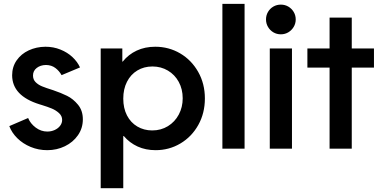

<svg xmlns="http://www.w3.org/2000/svg" viewBox="-20 -772 1982 997"><path d="M28.3 -117.2 126 -159.2Q137.7 -130.4 165.3 -109.6Q192.9 -88.9 225.6 -88.9Q246.1 -88.9 263.9 -96.9Q281.7 -105 292.2 -118.9Q302.7 -132.8 302.7 -149.4Q302.7 -169.9 286.4 -184.8Q270 -199.7 248.8 -208.5Q227.5 -217.3 197.3 -226.6Q193.4 -227.5 190.2 -228.8Q187 -230 184.6 -230.5Q43.5 -274.4 43 -380.9Q43 -424.8 66.4 -458.5Q89.8 -492.2 129.2 -510.5Q168.5 -528.8 215.8 -529.3Q257.8 -529.3 293.9 -514.6Q330.1 -500 356 -475.8Q381.8 -451.7 395.5 -421.9L299.8 -381.8Q287.6 -403.8 267.6 -418.9Q247.6 -434.1 218.8 -434.6Q189.9 -434.1 170.7 -419.2Q151.4 -404.3 151.4 -379.9Q151.4 -358.9 164.8 -345.5Q178.2 -332 198.2 -323.7Q218.3 -315.4 255.9 -303.7Q296.4 -290 328.1 -274.4Q359.9 -258.8 385 -228.3Q410.2 -197.8 410.2 -152.3Q410.2 -106.4 384.8 -69.8Q359.4 -33.2 317.1 -12.7Q274.9 7.8 225.6 7.8Q179.7 7.8 139.2 -9Q98.6 -25.9 69.8 -54.4Q41 -83 28.3 -117.2Z M502.9 -520.5H615.2V-452.1H617.2Q647 -489.3 689.9 -509.3Q732.9 -529.3 786.1 -529.3Q856.4 -529.3 915.3 -494.9Q974.1 -460.4 1009 -398.9Q1043.9 -337.4 1043.9 -260.7Q1043.9 -184.6 1009.8 -123.3Q975.6 -62 917 -27.1Q858.4 7.8 788.1 7.8Q736.3 7.8 694.6 -11.2Q652.8 -30.3 623 -65.4H620.1V205.1H502.9ZM928.7 -261.7Q928.7 -309.1 908.2 -346.7Q887.7 -384.3 851.8 -405.5Q815.9 -426.8 771.5 -426.8Q727.5 -426.8 693.1 -406Q658.7 -385.3 639.4 -347.4Q620.1 -309.6 620.1 -259.8Q620.1 -210 639.4 -172.6Q658.7 -135.3 693.1 -115Q727.5 -94.7 770.5 -94.7Q815.9 -94.7 852.1 -116.9Q888.2 -139.2 908.4 -177.2Q928.7 -215.3 928.7 -261.7Z M1134.8 -752H1250V0H1134.8Z M1380.9 -520.5H1496.1V0H1380.9ZM1361.3 -670.9Q1361.3 -692.4 1371.6 -710Q1381.8 -727.5 1399.4 -737.8Q1417 -748 1438.5 -748Q1459.5 -748 1477.1 -737.8Q1494.6 -727.5 1505.1 -710Q1515.6 -692.4 1515.6 -670.9Q1515.6 -649.9 1505.1 -632.3Q1494.6 -614.7 1477.1 -604.2Q1459.5 -593.8 1438.5 -593.8Q1417 -593.8 1399.4 -604.2Q1381.8 -614.7 1371.6 -632.3Q1361.3 -649.9 1361.3 -670.9Z M1691.4 -420.9H1576.2V-520.5H1691.4V-680.7H1806.6V-520.5H1921.9V-420.9H1806.6V0H1691.4Z"/></svg>

Font: Reddit Sans Chocolate SemiBold
Style: Regular
Weight: 600
Designer: Stephen Hutchings
Foundry: Reddit
Version: Version 1.011